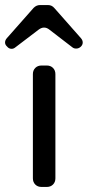

<svg xmlns="http://www.w3.org/2000/svg" viewBox="-47 -739 347 759"><path d="M111 -719H143Q158 -719 168 -707L273 -588Q280 -580 280 -571Q280 -562 273 -555Q265 -547 254 -547Q245 -547 239 -552L148 -622Q138 -630 127 -630Q117 -630 106 -622L14 -552Q7 -546 -1 -546Q-12 -546 -19 -555Q-27 -562 -27 -571Q-27 -580 -20 -588L86 -708Q97 -719 111 -719ZM83 -34V-446Q83 -461 92.5 -470.5Q102 -480 117 -480H138Q153 -480 162.5 -470.5Q172 -461 172 -446V-34Q172 -19 162.5 -9.5Q153 0 138 0H117Q102 0 92.5 -9.5Q83 -19 83 -34Z"/></svg>

Font: Higure Gothic Medium
Style: Regular
Weight: 500
Designer: Yoshimichi Ohira
Foundry: Positype
Version: Version 1.000